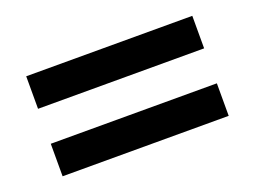

<svg xmlns="http://www.w3.org/2000/svg" viewBox="-57 -610 687 516"><g transform="rotate(-20 286.0 -352.0)"><path d="M48 -402V-495H523V-402ZM48 -209V-302H523V-209Z"/></g></svg>

Font: Noto Sans Thai SemiBold
Style: Regular
Weight: 600
Version: Version 2.001